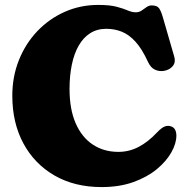

<svg xmlns="http://www.w3.org/2000/svg" viewBox="-20 -740 766 780"><path d="M696.5 -189Q696.5 -157 676 -120.8Q655.5 -84.5 616.8 -52.5Q578 -20.5 521.5 -0.2Q465 20 393 20Q283 20 201.5 -27Q120 -74 75 -157.5Q30 -241 30 -351Q30 -429 57 -496.2Q84 -563.5 132 -613.8Q180 -664 243.2 -692Q306.5 -720 379 -720Q426.5 -720 454.2 -712.5Q482 -705 499.2 -697.5Q516.5 -690 531.5 -690Q545 -690 555.2 -697Q565.5 -704 575.2 -711Q585 -718 596.5 -718Q618 -718 626.2 -706.5Q634.5 -695 642 -668.5L688 -509.5Q694.5 -487 681.8 -471.5Q669 -456 646 -452Q627 -449 609.8 -456.8Q592.5 -464.5 581.5 -488Q557 -541.5 530.2 -570.8Q503.5 -600 474 -611.5Q444.5 -623 412 -623Q374.5 -623 346.5 -605.2Q318.5 -587.5 299.8 -554.8Q281 -522 271.8 -477.2Q262.5 -432.5 262.5 -378.5Q262.5 -296 287.5 -239Q312.5 -182 357.2 -152.5Q402 -123 461 -123Q504.5 -123 543.2 -143.2Q582 -163.5 617.5 -201.5Q637 -222 650.2 -226.5Q663.5 -231 675 -226.5Q686 -223 691.2 -213.2Q696.5 -203.5 696.5 -189Z"/></svg>

Font: Fraunces SuperSoft 9pt
Style: Regular
Weight: 900
Version: Version 1.000;[b76b70a41]